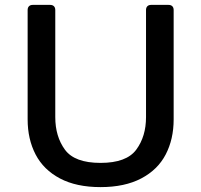

<svg xmlns="http://www.w3.org/2000/svg" viewBox="-20 -753 823 785"><path d="M93 -265V-712Q93 -722 98.5 -727.5Q104 -733 114 -733H185Q195 -733 200.5 -727.5Q206 -722 206 -712V-274Q206 -195 245.5 -141Q285 -87 391 -87Q497 -87 537 -141Q577 -195 577 -274V-712Q577 -722 582.5 -727.5Q588 -733 598 -733H669Q679 -733 684.5 -727.5Q690 -722 690 -712V-265Q690 -184 657.5 -121.5Q625 -59 557.5 -23.5Q490 12 391 12Q292 12 225 -23.5Q158 -59 125.5 -121.5Q93 -184 93 -265Z"/></svg>

Font: Shippori Antique B1
Style: Regular
Weight: 400
Designer: FONTDASU
Foundry: FONTDASU / Google Inc. / but / Adobe
Version: Version 2.001